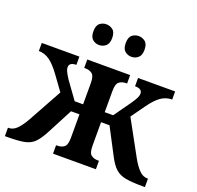

<svg xmlns="http://www.w3.org/2000/svg" viewBox="-130 -887 1056 1027"><g transform="rotate(20 398.5 -374.0)"><path d="M0 0V-48H4Q29 -48 50 -69Q71 -90 93 -129L199 -321L138 -405Q106 -449 77.5 -469.5Q49 -490 15 -490V-536H229V-489Q189 -489 189 -461Q189 -452 194.5 -439Q200 -426 217 -400L287 -303H335V-423Q335 -464 319.5 -476Q304 -488 281 -488H274V-536H518V-488H512Q489 -488 473.5 -476Q458 -464 458 -423V-303H506L575 -400Q593 -426 598.5 -439Q604 -452 604 -461Q604 -489 563 -489V-536H774V-490Q739 -490 710.5 -470Q682 -450 650 -405L595 -328L704 -129Q726 -90 747 -69Q768 -48 793 -48H797V0H784Q723 0 687.5 -6.5Q652 -13 629 -33.5Q606 -54 584 -97L506 -246H458V-113Q458 -71 473.5 -59.5Q489 -48 512 -48H518V0H274V-48H281Q304 -48 319.5 -59.5Q335 -71 335 -113V-246H287L209 -97Q186 -54 164.5 -33.5Q143 -13 108.5 -6.5Q74 0 13 0ZM491 -630Q469 -630 453 -643.5Q437 -657 437 -689Q437 -722 453 -735Q469 -748 491 -748Q511 -748 527.5 -735Q544 -722 544 -689Q544 -657 527.5 -643.5Q511 -630 491 -630ZM306 -630Q285 -630 269 -643.5Q253 -657 253 -689Q253 -722 269 -735Q285 -748 306 -748Q327 -748 343.5 -735Q360 -722 360 -689Q360 -657 343.5 -643.5Q327 -630 306 -630Z"/></g></svg>

Font: Noto Serif SemiCondensed SemiBold
Style: Regular
Weight: 600
Width: 4
Designer: Monotype Design Team
Foundry: Monotype Imaging Inc.
Version: Version 2.013; ttfautohint (v1.8.4.7-5d5b)